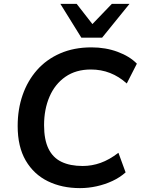

<svg xmlns="http://www.w3.org/2000/svg" viewBox="-20 -959 725 989"><path d="M392 10Q299 10 226.5 -25.5Q154 -61 112.5 -132Q71 -203 71 -310Q71 -396 96.5 -469.5Q122 -543 170.5 -598Q219 -653 290 -684Q361 -715 451 -715Q524 -715 586 -692Q648 -669 685 -631L633 -529Q593 -565 547 -583Q501 -601 448 -601Q371 -601 317 -563.5Q263 -526 235 -461Q207 -396 207 -314Q207 -240 229.5 -193.5Q252 -147 296.5 -125.5Q341 -104 406 -104Q453 -104 498 -120Q543 -136 590 -172L627 -71Q598 -45 559.5 -27Q521 -9 478 0.5Q435 10 392 10ZM399 -765 291 -939H375L456 -835L556 -939H647L506 -765Z"/></svg>

Font: Nunito Sans 12pt
Style: Bold Italic
Weight: 700
Italic angle: -9°
Designer: Vernon Adams
Foundry: Vernon Adams
Version: Version 3.101;gftools[0.9.27]